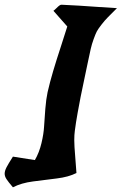

<svg xmlns="http://www.w3.org/2000/svg" viewBox="-58 -799 519 819"><path d="M-2.9 -130.9Q-22.9 -99.6 -30.5 -84.7Q-38.1 -69.8 -38.1 -58.1Q-38.1 -46.9 -30.5 -35.2Q-22.9 -23.4 -2.9 0Q32.7 -18.6 83.5 -25.1Q134.3 -31.7 184.3 -37.8Q234.4 -43.9 268.1 -61Q267.1 -82.5 262.9 -129.9Q258.8 -177.2 258.8 -201.2Q258.8 -224.6 261.2 -241.2Q265.6 -275.9 273.2 -317.9Q280.8 -359.9 285.9 -385.7Q291 -411.6 302.2 -464.1Q313.5 -516.6 316.9 -534.2Q324.7 -571.3 329.1 -590.8Q333.5 -610.4 341.6 -632.6Q349.6 -654.8 355 -665Q360.4 -675.3 374.8 -693.8Q389.2 -712.4 401.9 -725.1Q414.6 -737.8 440.9 -764.2Q414.1 -765.6 366.2 -769Q318.4 -772.5 279.1 -774.9Q239.7 -777.3 205.1 -778.8Q200.7 -779.3 195.6 -775.6Q190.4 -772 182.9 -764.4Q175.3 -756.8 169.9 -752.9L229 -686Q221.2 -660.2 201.7 -600.6Q182.1 -541 168.5 -494.9Q154.8 -448.7 145 -405.8Q138.7 -376.5 135.3 -334.5Q131.8 -292.5 130.1 -260.5Q128.4 -228.5 118.9 -188.5Q109.4 -148.4 90.8 -116.2Q44.4 -123 -2.9 -130.9Z"/></svg>

Font: Sonetni venez Italic
Style: Regular
Weight: 400
Italic angle: -14°
Designer: Alja Herlah
Foundry: Type Salon
Version: Version 1.000;hotconv 1.0.109;makeotfexe 2.5.65596